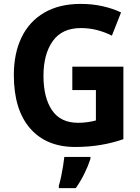

<svg xmlns="http://www.w3.org/2000/svg" viewBox="-20 -744 716 985"><path d="M351 -402H613V-30Q559 -11 497 -0.5Q435 10 366 10Q217 10 134 -86Q51 -182 51 -359Q51 -470 90.5 -552Q130 -634 207 -679Q284 -724 394 -724Q454 -724 507 -712Q560 -700 601 -680L554 -561Q519 -579 479 -589.5Q439 -600 395 -600Q298 -600 250.5 -533Q203 -466 203 -355Q203 -244 246.5 -179Q290 -114 381 -114Q406 -114 430 -117.5Q454 -121 472 -126V-282H351ZM444 71Q432 108 413 146.5Q394 185 369 221H282V208Q288 189 293.5 162.5Q299 136 303.5 108.5Q308 81 310 61H444Z"/></svg>

Font: Noto Sans Hebrew SemiCondensed
Style: Bold
Weight: 700
Width: 4
Designer: Monotype Design Team
Foundry: Monotype Imaging Inc.
Version: Version 2.004; ttfautohint (v1.8.4.7-5d5b)